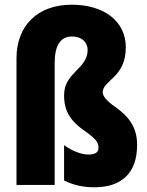

<svg xmlns="http://www.w3.org/2000/svg" viewBox="-20 -785 626 815"><path d="M514 -584C514 -697 419 -765 285 -765C140 -765 50 -677 50 -537V0H212V-517C212 -592 237 -630 285 -630C331 -630 352 -602 352 -573C352 -492 252 -478 252 -381C252 -335 262 -284 333 -234C387 -196 398 -182 398 -157C398 -140 386 -129 356 -129C325 -129 286 -144 252 -169V-19C295 3 340 10 380 10C497 10 562 -51 562 -170C562 -246 526 -291 468 -332C431 -358 416 -378 416 -393C416 -445 514 -455 514 -584Z"/></svg>

Font: Noto Sans Hebrew ExtraCondensed Black
Style: Regular
Weight: 900
Width: 2
Designer: Monotype Design Team
Foundry: Monotype Imaging Inc.
Version: Version 2.004